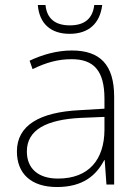

<svg xmlns="http://www.w3.org/2000/svg" viewBox="-20 -742 561 772"><path d="M391 -722H359C353 -670 323 -640 261 -640C200 -640 168 -669 163 -722H132C138 -648 183 -606 260 -606C337 -606 382 -648 391 -722ZM269 -539C208 -539 150 -522 99 -498L111 -464C166 -491 214 -504 268 -504C356 -504 400 -459 400 -345V-305L300 -299C139 -291 48 -238 48 -133C48 -44 105 10 209 10C314 10 367 -37 399 -98H401L408 0H439V-353C439 -482 382 -539 269 -539ZM304 -268 400 -272V-219C399 -101 338 -24 213 -24C134 -24 88 -64 88 -133C88 -221 168 -261 304 -268Z"/></svg>

Font: Noto Sans Arabic ExtLt
Style: Regular
Weight: 200
Designer: Monotype Design Team, Nadine Chahine, Nizar Qandah and Khaled Hosny
Foundry: Monotype Imaging Inc.
Version: Version 2.012